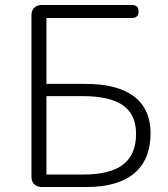

<svg xmlns="http://www.w3.org/2000/svg" viewBox="-20 -749 672 769"><path d="M106 -364V-41C106 -16 122 0 147 0H328C491 0 583 -72 583 -215C583 -355 479 -413 323 -413H166V-677H509C526 -677 535 -686 535 -703C535 -720 526 -729 509 -729H320H147C122 -729 106 -713 106 -688ZM166 -207V-364H309C451 -364 525 -320 525 -213C525 -100 454 -50 314 -50H240H166Z"/></svg>

Font: GenSenRounded2 TW L
Style: Regular
Weight: 300
Version: Version 2.100;PS 2.1;hotconv 16.6.51;makeotf.lib2.5.65220 DE